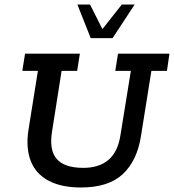

<svg xmlns="http://www.w3.org/2000/svg" viewBox="-20 -821 771 851"><path d="M339 10Q252 10 195.5 -20Q139 -50 116.5 -107Q94 -164 106 -244L148 -507H79L91 -583H334L322 -507H253L211 -240Q197 -157 231 -117Q265 -77 349 -77Q420 -77 461.5 -113Q503 -149 514 -223L560 -507H491L503 -583H731L720 -507H651L605 -219Q588 -109 524.5 -49.5Q461 10 339 10ZM382 -652 323 -801H379L434 -692L520 -801H577L479 -652Z"/></svg>

Font: Rokkitt Medium
Style: Italic
Weight: 500
Italic angle: -9°
Designer: Vernon Adams
Foundry: Vernon Adams
Version: Version 3.103